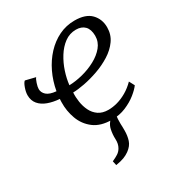

<svg xmlns="http://www.w3.org/2000/svg" viewBox="-188 -695 990 1060"><g transform="rotate(-30 307.5 -165.0)"><path d="M243.5 238.5 237.5 211Q260 201 275.2 191.2Q290.5 181.5 300 165Q313 143 311.5 112.5Q310 82 316.5 51.5Q321 30.5 335 13Q349 -4.5 357 -15.5L407.5 -48.5Q387.5 -26 382.2 -2.8Q377 20.5 378 52.5Q378.5 63.5 378.8 74.5Q379 85.5 379 95.5Q379 129.5 370 157.2Q361 185 331.5 206.5Q315.5 218 296.2 225.5Q277 233 243.5 238.5ZM103.5 -403Q97 -396.5 89.8 -374.5Q82.5 -352.5 82.5 -339Q82.5 -316.5 100.8 -300Q119 -283.5 161.5 -279.5Q172 -339 197 -391.2Q222 -443.5 259 -483.2Q296 -523 342.5 -545.5Q389 -568 442.5 -568Q513 -568 546.8 -533Q580.5 -498 580.5 -446Q580.5 -399.5 555.2 -364Q530 -328.5 489.2 -303Q448.5 -277.5 401.8 -261Q355 -244.5 311.5 -236.2Q268 -228 238 -227.5Q236 -199 240.8 -167.5Q245.5 -136 259 -108.5Q272.5 -81 297.2 -64Q322 -47 359.5 -47Q387 -47 417 -55.2Q447 -63.5 477.2 -81Q507.5 -98.5 534.5 -126L552.5 -92Q538.5 -72.5 508.8 -48.5Q479 -24.5 438 -7.2Q397 10 348.5 10Q277.5 10 234.5 -22.8Q191.5 -55.5 172.8 -106.8Q154 -158 155.5 -213Q155.5 -218.5 155.8 -223.5Q156 -228.5 156.5 -233.5Q115.5 -236.5 82.8 -248.5Q50 -260.5 31 -283.2Q12 -306 12 -340Q12 -360.5 21.2 -386.2Q30.5 -412 40 -418.5ZM424 -520.5Q383.5 -520.5 351.2 -496.8Q319 -473 295.5 -435.2Q272 -397.5 258 -354.5Q244 -311.5 240 -272.5Q280.5 -273.5 325.8 -285Q371 -296.5 410.5 -317.8Q450 -339 475 -369.2Q500 -399.5 500 -438.5Q499.5 -479.5 479.5 -500Q459.5 -520.5 424 -520.5Z"/></g></svg>

Font: Merriweather Light
Style: Italic
Weight: 300
Italic angle: -7.8°
Designer: Eben Sorkin
Foundry: Eben Sorkin
Version: Version 2.101